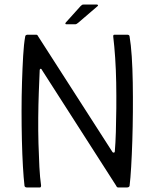

<svg xmlns="http://www.w3.org/2000/svg" viewBox="-20 -826 681 846"><path d="M475 -157Q477 -153 481.5 -153.5Q486 -154 486 -160Q489 -195 490.5 -244Q492 -293 492.5 -349Q493 -405 492 -462Q491 -519 487.5 -571Q484 -623 479 -664Q478 -673 484 -673H542Q545 -673 548 -671Q551 -669 551 -665Q557 -630 560.5 -577.5Q564 -525 565 -462Q566 -399 565.5 -333Q565 -267 563 -205Q561 -143 558 -91.5Q555 -40 551 -7Q550 -3 546.5 -1.5Q543 0 539 0H500Q495 0 491 -9L164 -519Q163 -523 159.5 -523Q156 -523 155 -518Q153 -473 151 -419.5Q149 -366 148.5 -308Q148 -250 149.5 -194.5Q151 -139 153.5 -91Q156 -43 161 -9Q161 0 156 0H99Q95 0 92 -1.5Q89 -3 88 -7Q84 -41 81 -93Q78 -145 76.5 -207.5Q75 -270 75 -336Q75 -402 77 -464.5Q79 -527 82 -579.5Q85 -632 91 -665Q91 -669 94.5 -671Q98 -673 100 -673H140Q145 -673 148 -666ZM311 -719H273Q268 -719 268 -722Q268 -725 271 -728L335 -799Q339 -803 341.5 -804.5Q344 -806 349 -806H407Q410 -806 411.5 -803.5Q413 -801 410 -799L325 -726Q321 -723 318 -721Q315 -719 311 -719Z"/></svg>

Font: Glory Thin
Style: Regular
Weight: 400
Version: Version 1.011